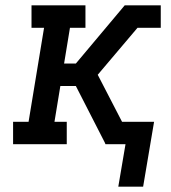

<svg xmlns="http://www.w3.org/2000/svg" viewBox="-20 -540 640 719"><path d="M423 159 450 0H375L372 -7L264 -218H206L184 -84H230V0H29V-84H87L145 -436H98V-520H300V-436H242L220 -302H264L447 -520H582V-436H495L346 -260L437 -84H557L516 159Z"/></svg>

Font: Iosevka Etoile Medium Oblique
Style: Regular
Weight: 500
Italic angle: -9°
Designer: Belleve Invis
Foundry: Belleve Invis
Version: Version 15.5.2; ttfautohint (v1.8.4)